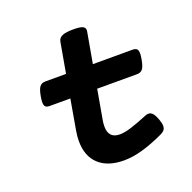

<svg xmlns="http://www.w3.org/2000/svg" viewBox="-110 -700 821 821"><g transform="rotate(-20 300.0 -289.5)"><path d="M359.9 -567.4Q359.9 -565.4 358.9 -559.6L334.5 -421.9H515.6Q528.3 -421.9 534.2 -416Q540 -410.2 540 -395.5Q540 -385.3 537.1 -369.1Q531.7 -338.9 522.9 -327.9Q514.2 -316.9 497.1 -316.9H315.9L292 -181.2Q289.6 -168.9 289.6 -154.3Q289.6 -100.1 340.8 -100.1Q363.3 -100.1 395.3 -110.4Q427.2 -120.6 469.7 -138.2Q477.1 -141.6 484.9 -141.6Q495.6 -141.6 503.9 -132.6Q512.2 -123.5 520 -102.1Q526.9 -82.5 526.9 -71.3Q526.9 -60.1 521 -52.7Q515.1 -45.4 503.4 -40Q451.2 -15.6 405.5 -2.4Q359.9 10.7 320.3 10.7Q246.6 10.7 206.1 -26.6Q165.5 -64 165.5 -133.3Q165.5 -154.8 169.9 -179.7L193.8 -316.9H99.6Q86.9 -316.9 81.1 -322.5Q75.2 -328.1 75.2 -342.8Q75.2 -353 78.1 -369.1Q83.5 -399.4 92.3 -410.6Q101.1 -421.9 118.2 -421.9H212.4L236.8 -559.6Q239.7 -576.2 255.9 -583.3Q272 -590.3 306.6 -590.3Q336.4 -590.3 348.1 -585Q359.9 -579.6 359.9 -567.4Z"/></g></svg>

Font: Courier Prime
Style: Bold Italic
Weight: 700
Italic angle: -10°
Designer: Alan Dague-Greene
Foundry: Quote-Unquote Apps
Version: Version 3.018